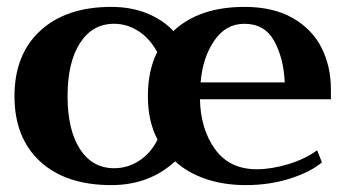

<svg xmlns="http://www.w3.org/2000/svg" viewBox="-20 -527 1007 557"><path d="M22 -248Q22 -369 97 -438Q172 -507 303 -507Q360 -507 406 -488.5Q452 -470 483 -437Q558 -507 689 -507Q773 -507 829.5 -474.5Q886 -442 913 -388Q940 -334 940 -268V-239H560Q562 -152 604 -94Q646 -36 725 -36Q767 -36 815.5 -50.5Q864 -65 900 -91L914 -56Q881 -28 821.5 -9Q762 10 693 10Q629 10 576.5 -8Q524 -26 488 -59Q413 10 303 10Q171 10 96.5 -58.5Q22 -127 22 -248ZM437 -122Q409 -175 409 -248Q409 -322 436 -376Q415 -415 382 -436.5Q349 -458 311 -458Q248 -458 212 -402Q176 -346 176 -248Q176 -150 212 -94.5Q248 -39 311 -39Q350 -39 383.5 -60.5Q417 -82 437 -122ZM806 -288Q803 -358 775.5 -408Q748 -458 689 -458Q635 -458 601.5 -409Q568 -360 562 -288Z"/></svg>

Font: Trirong
Style: Bold
Weight: 700
Designer: Katatrad Team
Foundry: CadsonDemak
Version: Version 1.001